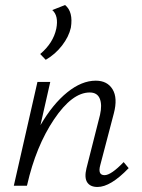

<svg xmlns="http://www.w3.org/2000/svg" viewBox="-20 -739 567 764"><path d="M262 -629Q254 -593 227 -558Q200 -523 162 -501L140 -524Q192 -568 204 -625Q214 -676 188 -699L239 -719Q272 -692 262 -629ZM472 -94 492 -70Q420 5 368 5Q339 5 327 -13.5Q315 -32 324 -69L378 -282Q387 -322 377 -346.5Q367 -371 337 -371Q267 -371 195 -264Q123 -157 88 -3L87 0H35L129 -413H180L141 -241Q190 -325 247.5 -371.5Q305 -418 361 -418Q407 -418 428 -383.5Q449 -349 433 -288L379 -82Q368 -42 396 -42Q422 -42 472 -94Z"/></svg>

Font: EauTestText Semilight
Style: Italic
Weight: 300
Italic angle: -12°
Designer: Christian Thalmann (Catharsis Fonts)
Version: Version 0.001;PS 000.001;hotconv 1.0.88;makeotf.lib2.5.64775